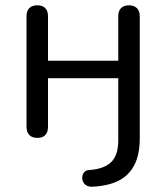

<svg xmlns="http://www.w3.org/2000/svg" viewBox="-20 -513 627 724"><path d="M330 191Q315 192 305.5 186Q296 180 292.5 170.5Q289 161 290.5 151.5Q292 142 299 135Q306 128 318 128Q373 124 399.5 98Q426 72 426 15V-218H161V-35Q161 -15 151 -4Q141 7 121 7Q101 7 90.5 -4Q80 -15 80 -35V-452Q80 -472 90.5 -482.5Q101 -493 121 -493Q140 -493 150.5 -482.5Q161 -472 161 -452V-284H426V-452Q426 -472 436.5 -482.5Q447 -493 466 -493Q485 -493 496 -482.5Q507 -472 507 -452V9Q507 70 486.5 109.5Q466 149 427 168.5Q388 188 330 191Z"/></svg>

Font: Nunito
Style: Regular
Weight: 400
Designer: Vernon Adams
Foundry: Vernon Adams
Version: Version 3.602